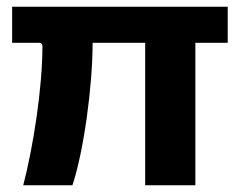

<svg xmlns="http://www.w3.org/2000/svg" viewBox="-20 -550 718 570"><path d="M656 -530H16V-423H97C103 -423 106 -419 106 -413C106 -290 79 -115 49 0H195C228 -98 255 -293 255 -423H411V0H560V-423H656Z"/></svg>

Font: Cheyenne Sans
Style: Bold
Weight: 700
Designer: The Public Sans project authors (U.S. Web Design System), Libre Franklin designed by Pablo Impallari and Rodrigo Fuenzal
Foundry: The Cheyenne Sans Project Authors
Version: Version 2.007